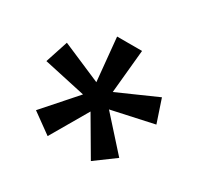

<svg xmlns="http://www.w3.org/2000/svg" viewBox="-93 -851 625 603"><g transform="rotate(30 219.5 -549.0)"><path d="M418.9 -561 266.1 -527.8 370.1 -412.1 297.9 -358.9 219.2 -493.2 141.1 -358.9 68.8 -411.1 171.9 -527.8 20 -561 46.9 -643.1 189 -582 173.8 -738.8H264.2L249 -581.1L391.1 -644Z"/></g></svg>

Font: FiraGO
Style: Regular
Weight: 400
Designer: bBox Type
Foundry: bBox Type GmbH
Version: Version 1.001;PS 001.001;hotconv 1.0.88;makeotf.lib2.5.64775